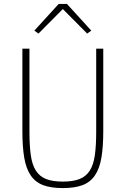

<svg xmlns="http://www.w3.org/2000/svg" viewBox="-20 -946 640 978"><path d="M130 -698V-274Q130 -203 137 -154.5Q144 -106 163 -76.5Q182 -47 215 -34Q248 -21 300 -21Q352 -21 385 -34Q418 -47 437 -76.5Q456 -106 463 -154.5Q470 -203 470 -274V-698H506V-279Q506 -198 496.5 -142.5Q487 -87 463.5 -52.5Q440 -18 400.5 -3Q361 12 300 12Q239 12 199.5 -3Q160 -18 136.5 -52.5Q113 -87 103.5 -142.5Q94 -198 94 -279V-698ZM321 -926 445 -790 424 -775 300 -900 176 -775 155 -790 279 -926Z"/></svg>

Font: IBM Plex Mono ExtraLight
Style: Regular
Weight: 200
Monospace: yes
Designer: Mike Abbink, Paul van der Laan, Pieter van Rosmalen
Foundry: Bold Monday
Version: Version 2.3